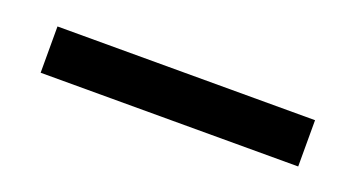

<svg xmlns="http://www.w3.org/2000/svg" viewBox="-24 -29 511 276"><g transform="rotate(20 231.5 109.5)"><path d="M34.7 74.2H428.7V145H34.7Z"/></g></svg>

Font: Lato-SemiBold
Style: Regular
Weight: 500
Designer: Lukasz Dziedzic with Adam Twardoch and Botio Nikoltchev
Foundry: tyPoland Lukasz Dziedzic
Version: ""